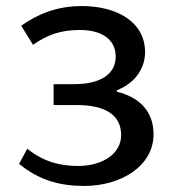

<svg xmlns="http://www.w3.org/2000/svg" viewBox="-20 -574 575 634"><path d="M43 -33C110 22 179 40 258 40C379 40 487 -25 487 -131C487 -211 434 -255 366 -271V-276C425 -299 459 -347 459 -402C459 -504 362 -554 251 -554C168 -554 105 -528 50 -489L89 -426C135 -458 178 -475 244 -475C313 -475 362 -446 362 -387C362 -331 315 -296 223 -296H157V-227H235C328 -227 380 -194 380 -128C380 -65 317 -26 238 -26C180 -26 124 -39 70 -83Z"/></svg>

Font: GenEiGothic-pro-Regular
Style: Regular
Weight: 400
Designer: Ryoko NISHIZUKA (kana & ideographs); Paul D. Hunt (Latin, Greek & Cyrillic); Wenlong ZHANG (bopomofo); Sandoll Communica
Foundry: Adobe Systems Incorporated; o_tamon
Version: Version 1.000.140830